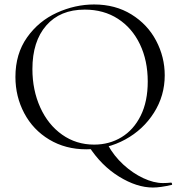

<svg xmlns="http://www.w3.org/2000/svg" viewBox="-20 -656 806 859"><path d="M709 163Q727 163 745 161H746Q748 161 749.5 165.5Q751 170 749 171Q698 183 664 183Q592 183 512.5 134Q433 85 377 -2L463 -7Q490 42 532 80.5Q574 119 621 141Q668 163 709 163ZM49 -312Q49 -415 101 -488.5Q153 -562 234.5 -599Q316 -636 401 -636Q496 -636 568 -591.5Q640 -547 678.5 -474Q717 -401 717 -319Q717 -228 669 -152Q621 -76 540.5 -32Q460 12 366 12Q273 12 200.5 -31.5Q128 -75 88.5 -149.5Q49 -224 49 -312ZM641 -291Q641 -385 606 -458Q571 -531 507.5 -572Q444 -613 359 -613Q249 -613 187 -542Q125 -471 125 -347Q125 -253 160 -175.5Q195 -98 258 -53.5Q321 -9 401 -9Q469 -9 523.5 -42Q578 -75 609.5 -138.5Q641 -202 641 -291Z"/></svg>

Font: Cormorant Infant
Style: Regular
Weight: 400
Designer: Christian Thalmann (Catharsis Fonts)
Foundry: Catharsis Fonts
Version: Version 4.000